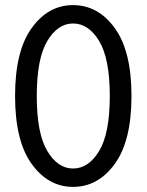

<svg xmlns="http://www.w3.org/2000/svg" viewBox="-20 -726 575 752"><path d="M266 -634Q206 -634 165 -565Q124 -496 124 -350Q124 -204 165 -135Q206 -66 266 -66Q327 -66 368.5 -135Q410 -204 410 -350Q410 -496 368.5 -565Q327 -634 266 -634ZM266 6Q169 6 104 -84Q39 -174 39 -350Q39 -526 104 -616Q169 -706 266 -706Q364 -706 429.5 -616Q495 -526 495 -350Q495 -174 429.5 -84Q364 6 266 6Z"/></svg>

Font: mmAsap
Style: Regular
Weight: 400
Designer: Pablo Cosgaya
Foundry: Omnibus-Type
Version: Version 1.001